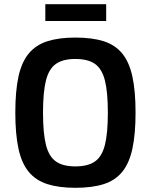

<svg xmlns="http://www.w3.org/2000/svg" viewBox="-20 -882 719 915"><path d="M339 -703Q419 -703 474 -685.5Q529 -668 562.5 -627Q596 -586 611 -517Q626 -448 626 -345Q626 -243 611 -173.5Q596 -104 562.5 -63Q529 -22 474 -4.5Q419 13 339 13Q261 13 206 -4.5Q151 -22 117 -63Q83 -104 68 -173.5Q53 -243 53 -345Q53 -448 68 -517Q83 -586 117 -627Q151 -668 206 -685.5Q261 -703 339 -703ZM339 -601Q280 -601 246.5 -577.5Q213 -554 199 -498.5Q185 -443 185 -345Q185 -247 199 -191.5Q213 -136 246.5 -112.5Q280 -89 339 -89Q399 -89 432.5 -112.5Q466 -136 480 -191.5Q494 -247 494 -345Q494 -443 480 -498.5Q466 -554 432.5 -577.5Q399 -601 339 -601ZM486 -862V-782H196V-862Z"/></svg>

Font: Exo 2 SemiBold
Style: Regular
Weight: 600
Designer: Natanael Gama
Foundry: Natanael Gama
Version: Version 2.010